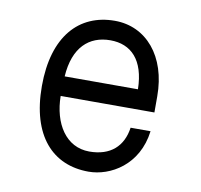

<svg xmlns="http://www.w3.org/2000/svg" viewBox="-67 -621 734 702"><g transform="rotate(10 300.0 -270.0)"><path d="M305 10C386 10 487 -47 503 -175H429C419 -105 374 -63 295 -63C208 -63 158 -143 157 -245H505V-305C505 -454 421 -550 305 -550C172 -550 83 -454 83 -269C83 -84 172 10 305 10ZM431 -318H159C166 -427 222 -477 301 -477C378 -477 429 -427 431 -318Z"/></g></svg>

Font: Fliege Mono Light
Style: Regular
Weight: 300
Version: Version 0.020;Glyphs 3.3 (3306)